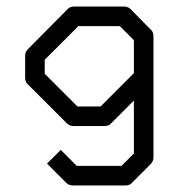

<svg xmlns="http://www.w3.org/2000/svg" viewBox="-20 -498 580 588"><path d="M390 -190 321 -121Q314 -112 300 -112H205Q193 -112 184 -121L66 -239Q57 -246 57 -260V-327Q57 -339 66 -348L187 -470Q193.5 -478 208 -478H359Q372 -478 380 -470L441 -408Q450 -401 450 -387V-16Q450 -4 441 5L385 61Q378 70 364 70H203Q191 70 182 61L124 3L166 -39L215 10H352L390 -28ZM390 -274V-375L347 -418H220L117 -315V-272L217 -172H288Z"/></svg>

Font: 3270 Nerd Font Mono
Style: Regular
Weight: 400
Monospace: yes
Version: Version 3.0.1;Nerd Fonts 3.0.0